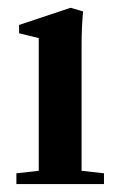

<svg xmlns="http://www.w3.org/2000/svg" viewBox="-20 -466 309 486"><path d="M21.5 0V-27.3L78.1 -33.7V-369.6L28.3 -381.8V-402.8L158.7 -446.3L190.4 -437Q186.5 -397.9 186.5 -354.5V-33.7L243.2 -27.3V0Z"/></svg>

Font: Elstob SemiBold
Style: Regular
Weight: 600
Designer: Peter S. Baker
Version: Version 1.015